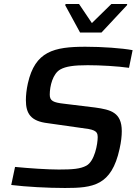

<svg xmlns="http://www.w3.org/2000/svg" viewBox="-20 -929 687 957"><path d="M305 -903 379 -767H486L613 -903L614 -909H535L438 -814L374 -909H307ZM304 8C443 8 536 -3 576 -187C584 -222 587 -252 587 -275C587 -369 532 -382 455 -393L299 -412C246 -418 228 -426 228 -457C228 -500 243 -562 281 -583C308 -598 348 -604 417 -604C481 -604 567 -599 623 -591L641 -679C588 -689 490 -696 406 -696C248 -696 155 -673 119 -514C112 -483 109 -453 109 -430C109 -363 133 -325 218 -315L380 -292C446 -284 467 -279 467 -246C467 -212 452 -125 410 -103C380 -87 341 -84 273 -84C218 -84 126 -90 55 -97L36 -7C109 2 218 8 304 8Z"/></svg>

Font: Saira UNSAM Medium Italic
Style: Regular
Weight: 500
Italic angle: -12°
Designer: Hector Gatti with collaboration of the Omnibus-Type team
Foundry: Omnibus-Type
Version: Version 0.072;PS 000.072;hotconv 1.0.88;makeotf.lib2.5.64775